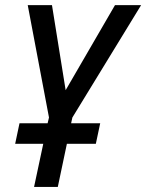

<svg xmlns="http://www.w3.org/2000/svg" viewBox="-20 -734 574 754"><path d="M113.8 0 149.9 -169.4H39.6L56.6 -250H167L172.4 -272.5L88.9 -713.9H184.1L237.8 -379.9L431.6 -713.9H534.2L264.2 -272.5L259.3 -250H373.5L356.4 -169.4H242.7L207 0Z"/></svg>

Font: Open Sans SemiCondensed Medium
Style: Italic
Weight: 500
Width: 4
Italic angle: -12°
Designer: Monotype Design Team
Foundry: Monotype Imaging Inc.
Version: Version 3.000